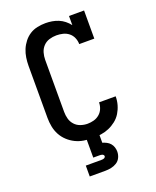

<svg xmlns="http://www.w3.org/2000/svg" viewBox="-172 -842 944 1161"><g transform="rotate(-20 300.0 -261.5)"><path d="M297 8Q269 8 240.5 3.5Q212 -1 186.5 -13.5Q161 -26 140 -45.5Q119 -65 105.5 -90Q92 -115 86.5 -143.5Q81 -172 81 -200V-535Q81 -561 85 -587.5Q89 -614 99 -638Q109 -662 125.5 -683Q142 -704 164 -718Q186 -732 212.5 -737.5Q239 -743 265 -743Q286 -743 307 -739.5Q328 -736 347.5 -728Q367 -720 384 -706.5Q401 -693 414 -676V-735H511V-554H414Q414 -575 405.5 -595Q397 -615 380.5 -628Q364 -641 343.5 -646Q323 -651 302 -651Q278 -651 255.5 -644Q233 -637 217 -620Q201 -603 194.5 -580.5Q188 -558 188 -535V-200Q188 -177 194 -155Q200 -133 215.5 -116Q231 -99 253 -91.5Q275 -84 297 -84Q318 -84 338 -89.5Q358 -95 374 -108.5Q390 -122 398 -141.5Q406 -161 406 -181Q406 -181 406 -181.5Q406 -182 406 -182H513Q513 -182 513 -181.5Q513 -181 513 -180Q513 -153 505.5 -127Q498 -101 484 -78Q470 -55 448.5 -38Q427 -21 402.5 -10.5Q378 0 351 4Q324 8 297 8ZM200 220V150H300Q304 150 308.5 149.5Q313 149 317 147.5Q321 146 324 142.5Q327 139 327 135Q327 131 324 127.5Q321 124 317 122.5Q313 121 308.5 120.5Q304 120 300 120H259V0H341V54Q354 58 367 64.5Q380 71 389.5 82Q399 93 403.5 107Q408 121 408 135Q408 155 399.5 173Q391 191 374.5 201.5Q358 212 338.5 216Q319 220 300 220Z"/></g></svg>

Font: Iosevka Slab Semibold Extended
Style: Regular
Weight: 600
Width: 7
Monospace: yes
Designer: Belleve Invis
Foundry: Belleve Invis
Version: Version 11.1.0; ttfautohint (v1.8.3)